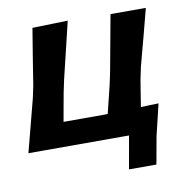

<svg xmlns="http://www.w3.org/2000/svg" viewBox="-74 -573 750 779"><g transform="rotate(-10 301.0 -183.0)"><path d="M395.5 135.5 419.5 0H5Q19 -53.5 32.2 -104.2Q45.5 -155 61.5 -217L72 -266.5Q83.5 -339.5 92 -391.8Q100.5 -444 109.5 -498L255.5 -502Q242.5 -447.5 229.5 -393.8Q216.5 -340 199 -267L188.5 -217Q182.5 -183 177.2 -154.8Q172 -126.5 167.5 -100.5H335.5Q342 -101 349.5 -101Q356 -127 362.8 -155Q369.5 -183 378 -217L388.5 -266.5Q402 -339.5 411.5 -391.5Q421 -443.5 431 -498H576.5Q562.5 -444 548.8 -391.5Q535 -339 515.5 -266.5L505 -217Q499.5 -184 495.2 -156.8Q491 -129.5 487 -105Q505.5 -106 523.8 -106.5Q542 -107 560 -107.5Q543 -37 529 22Q524 50 518.8 78.5Q513.5 107 508.5 135.5Z"/></g></svg>

Font: Commissioner Loud SemiBold
Style: Italic
Weight: 600
Italic angle: -12°
Designer: Kostas Bartsokas
Foundry: Kostas Bartsokas
Version: Version 1.000; ttfautohint (v1.8.3)